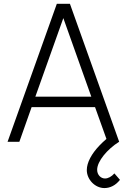

<svg xmlns="http://www.w3.org/2000/svg" viewBox="-20 -740 662 1002"><path d="M525 241.5C555 241.5 584 227 606 198.5L577 165C562.5 181.5 544.5 191.5 528 191.5C506 191.5 487 172.5 487 146C487 101.5 540 38.5 601.5 0H602L345 -720H276.5L19.5 0H81L145 -181H476L535.5 -15C522 -3.5 510 8 498.5 20C458.5 62 433 107.5 433 147.5C433 197 476 241.5 525 241.5ZM164.5 -235.5 310.5 -645.5 456.5 -235.5Z"/></svg>

Font: Vela Sans Light
Style: Regular
Weight: 300
Designer: Principal design: Mikhail Sharanda - project Manrope.
Design modification: Ravid Balaliev
Foundry: Mikhail Sharanda
Version: Version 1.001